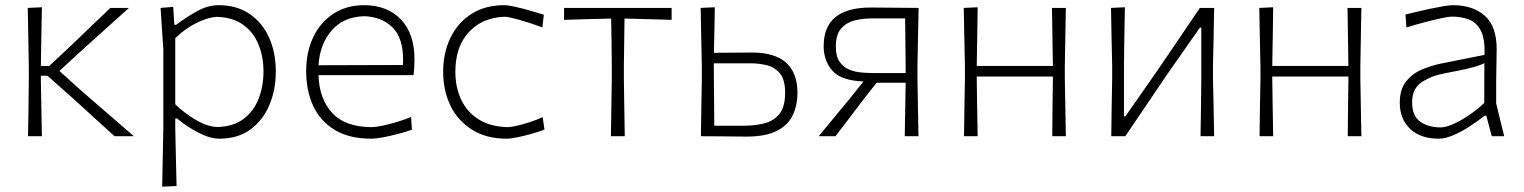

<svg xmlns="http://www.w3.org/2000/svg" viewBox="-20 -525 5872 740"><path d="M88 0Q89 -56 89.8 -107.8Q90.5 -159.5 91 -220.5V-271Q90 -333 89 -386Q88 -439 87 -494.5L141.5 -497Q140.5 -441 139.5 -387.2Q138.5 -333.5 137.5 -273.5V-270.5H169.5L253.5 -349Q291.5 -385.5 329.5 -422Q367.5 -458.5 405.5 -494.5H477Q429.5 -451.5 381.8 -408.8Q334 -366 287 -323.5L209 -251.5L298.5 -171Q347.5 -128.5 397.2 -85.5Q447 -42.5 496 0H421.5Q382.5 -35.5 343 -71.2Q303.5 -107 264.5 -143L163 -233H137.5V-216.5Q138.5 -157 139.5 -106Q140.5 -55 141.5 0Z M605 194.5Q606 138.5 607.2 85.5Q608.5 32.5 609.5 -28.5V-335.5Q607 -372.5 604.2 -413.5Q601.5 -454.5 599 -494.5L647.5 -498.5L652 -429.5H659Q694 -456 737 -480.5Q780 -505 823 -505Q892 -505 941.2 -471.8Q990.5 -438.5 1016.8 -380.8Q1043 -323 1043 -249Q1043 -179.5 1018.5 -120.8Q994 -62 945.5 -26.2Q897 9.5 825 9.5Q790 9.5 744.8 -13.8Q699.5 -37 662 -68.5H655.5V-27Q657 33 658 84.5Q659 136 660.5 192ZM817 -35.5Q880 -37 919.2 -67Q958.5 -97 977 -145.2Q995.5 -193.5 995.5 -249Q995.5 -307 976 -354.2Q956.5 -401.5 916.5 -430Q876.5 -458.5 815.5 -460Q785 -459 740.8 -438.2Q696.5 -417.5 655.5 -378V-123Q690 -89.5 734.2 -63.2Q778.5 -37 817 -35.5Z M1411 9.5Q1326 9.5 1270.2 -24.2Q1214.5 -58 1187.2 -116.8Q1160 -175.5 1160 -251Q1160 -325 1187.5 -382.2Q1215 -439.5 1265.2 -472.2Q1315.5 -505 1383 -505Q1472.5 -505 1525 -450.2Q1577.5 -395.5 1577.5 -296.5Q1577.5 -261 1573.5 -235.5H1207.5Q1210.5 -143 1261 -89Q1311.5 -35 1413.5 -35Q1425.5 -35 1451 -40Q1476.5 -45 1506.8 -54Q1537 -63 1564.5 -74L1567.5 -25Q1544.5 -17 1514.5 -9Q1484.5 -1 1456.5 4.2Q1428.5 9.5 1411 9.5ZM1384 -462.5Q1304.5 -460.5 1258.8 -408.2Q1213 -356 1207.5 -273.5L1533 -274.5Q1533 -280 1533.2 -285.2Q1533.5 -290.5 1533.5 -295.5Q1533.5 -380 1492 -420.2Q1450.5 -460.5 1384 -462.5Z M1932.5 9.5Q1854.5 9.5 1799.8 -24.8Q1745 -59 1716.5 -117.2Q1688 -175.5 1688 -248Q1688 -321 1716 -379.2Q1744 -437.5 1796.8 -471.2Q1849.5 -505 1923.5 -505Q1938.5 -505 1967.2 -498.5Q1996 -492 2026 -483.2Q2056 -474.5 2076 -468.5L2070.5 -419.5Q2024 -436.5 1981.8 -448.5Q1939.5 -460.5 1926.5 -460.5Q1840 -458 1787.5 -401.8Q1735 -345.5 1735 -248.5Q1735 -188.5 1757.5 -140.8Q1780 -93 1825 -64.8Q1870 -36.5 1937.5 -35Q1948 -35 1970.8 -40Q1993.5 -45 2020.5 -53.8Q2047.5 -62.5 2071.5 -73.5L2078.5 -25.5Q2057.5 -17.5 2029.5 -9.5Q2001.5 -1.5 1975.2 4Q1949 9.5 1932.5 9.5Z M2334.5 0Q2335.5 -56 2336.2 -107.8Q2337 -159.5 2338 -220.5V-270.5Q2337.5 -321 2337 -365Q2336.5 -409 2335.5 -453.5Q2292 -452.5 2245.5 -451.2Q2199 -450 2154 -448.5V-494.5H2568.5V-448.5Q2523 -450 2476.2 -451.2Q2429.5 -452.5 2387 -453.5Q2386.5 -409 2385.8 -365Q2385 -321 2384.5 -270.5V-220.5Q2385.5 -159.5 2386.2 -107.8Q2387 -56 2388 0Z M2681.5 0Q2682 -56 2683 -107.8Q2684 -159.5 2685 -220.5V-270.5Q2683.5 -333 2682.5 -385.8Q2681.5 -438.5 2680.5 -494.5L2735 -497Q2734.5 -452 2733.5 -409.8Q2732.5 -367.5 2731.5 -321.5Q2763.5 -321.5 2803.5 -322Q2843.5 -322.5 2878.5 -322.5Q2967 -322.5 3010.2 -283Q3053.5 -243.5 3053.5 -167.5Q3053.5 -119.5 3035.5 -81.2Q3017.5 -43 2974.5 -20.8Q2931.5 1.5 2856.5 1.5Q2805.5 1 2759.2 0.5Q2713 0 2681.5 0ZM2733 -40.5H2848.5Q2892.5 -40.5 2928.2 -50.2Q2964 -60 2985 -87.2Q3006 -114.5 3006 -167.5Q3006 -219.5 2984.8 -243.5Q2963.5 -267.5 2933 -274.2Q2902.5 -281 2874 -281H2731V-276Q2731.5 -218 2732 -155.5Q2732.5 -93 2733 -40.5Z M3135.5 0Q3165 -36 3194.2 -71.2Q3223.5 -106.5 3252 -141L3308 -211Q3221 -214.5 3187.8 -252.8Q3154.5 -291 3154.5 -347.5Q3154.5 -496 3336 -496Q3383 -496 3435.8 -495.2Q3488.5 -494.5 3520.5 -494.5Q3519.5 -438.5 3518.2 -385.8Q3517 -333 3516 -270.5V-220.5Q3517 -159.5 3518 -107.8Q3519 -56 3520 0H3467Q3468 -55.5 3468.8 -100.5Q3469.5 -145.5 3470.5 -205.5V-206H3358.5L3305.5 -138.5Q3279.5 -104 3252.8 -69Q3226 -34 3200 0ZM3346.5 -243.5H3470.5V-270.5Q3470 -320.5 3469.5 -364.8Q3469 -409 3468.5 -454H3339Q3308.5 -454 3276.5 -446.8Q3244.5 -439.5 3223 -416.2Q3201.5 -393 3201.5 -345.5Q3201.5 -307.5 3216.2 -286.5Q3231 -265.5 3253.5 -256.5Q3276 -247.5 3301 -245.5Q3326 -243.5 3346.5 -243.5Z M3695.5 0Q3696 -56 3697 -107.8Q3698 -159.5 3699 -220.5V-270.5Q3697.5 -333 3696.5 -386Q3695.5 -439 3694.5 -494.5L3748 -497Q3747.5 -440.5 3746.5 -387Q3745.5 -333.5 3744.5 -271H4038Q4037 -333 4036.2 -386Q4035.5 -439 4034.5 -494.5H4088Q4087 -439 4086 -386Q4085 -333 4084 -270.5V-220.5Q4085 -159.5 4086 -107.8Q4087 -56 4088 0H4035.5Q4036 -56 4036.5 -107.8Q4037 -159.5 4038 -220.5V-230H3744.5V-220.5Q3745.5 -159.5 3746.2 -107.8Q3747 -56 3748 0Z M4263 0Q4263.5 -56 4264.5 -107.8Q4265.5 -159.5 4266.5 -220.5V-270.5Q4265 -333 4264 -385.8Q4263 -438.5 4262 -494.5L4315.5 -497Q4314.5 -441 4313.5 -388Q4312.5 -335 4312 -273V-76.5H4317.5L4445 -259.5Q4485 -317.5 4525 -377Q4565 -436.5 4604.5 -494.5H4659.5Q4658.5 -438.5 4657.5 -385.8Q4656.5 -333 4655 -270.5V-220.5Q4656.5 -159.5 4657.5 -107.8Q4658.5 -56 4659.5 0H4607Q4608 -55.5 4608.8 -107.2Q4609.5 -159 4610 -219.5V-418.5H4604.5L4477.5 -237Q4437.5 -177.5 4397.2 -118.2Q4357 -59 4317 0Z M4834.5 0Q4835 -56 4836 -107.8Q4837 -159.5 4838 -220.5V-270.5Q4836.5 -333 4835.5 -386Q4834.5 -439 4833.5 -494.5L4887 -497Q4886.5 -440.5 4885.5 -387Q4884.5 -333.5 4883.5 -271H5177Q5176 -333 5175.2 -386Q5174.5 -439 5173.5 -494.5H5227Q5226 -439 5225 -386Q5224 -333 5223 -270.5V-220.5Q5224 -159.5 5225 -107.8Q5226 -56 5227 0H5174.5Q5175 -56 5175.5 -107.8Q5176 -159.5 5177 -220.5V-230H4883.5V-220.5Q4884.5 -159.5 4885.2 -107.8Q4886 -56 4887 0Z M5525.5 9.5Q5455 9.5 5415 -28.2Q5375 -66 5375 -129Q5375 -181.5 5400 -212Q5425 -242.5 5461.8 -257.8Q5498.5 -273 5534 -280L5701.5 -313.5Q5704 -376 5687 -407.8Q5670 -439.5 5640.5 -450.2Q5611 -461 5575.5 -461Q5565 -461 5537.5 -455.2Q5510 -449.5 5473.5 -440Q5437 -430.5 5400.5 -419L5397 -469Q5413.5 -473 5439 -479.2Q5464.5 -485.5 5491.8 -491.2Q5519 -497 5542.8 -501Q5566.5 -505 5580.5 -505Q5656.5 -505 5702.5 -464.5Q5748.5 -424 5748.5 -334Q5748.5 -312.5 5747.5 -278.5Q5746.5 -244.5 5746.5 -211V-127Q5754 -95 5761.2 -65.8Q5768.5 -36.5 5777.5 0H5729.5L5708.5 -79H5702Q5673.5 -56.5 5641.8 -36.2Q5610 -16 5579.8 -3.2Q5549.5 9.5 5525.5 9.5ZM5533 -34Q5551.5 -34 5579.8 -46.2Q5608 -58.5 5639.8 -79.8Q5671.5 -101 5700.5 -128L5701 -281.5Q5692 -277 5677 -271.8Q5662 -266.5 5632 -259.5Q5602 -252.5 5548.5 -242.5Q5496.5 -233 5459.5 -208.2Q5422.5 -183.5 5422.5 -131Q5422.5 -78 5453.8 -56Q5485 -34 5533 -34Z"/></svg>

Font: Commissioner Loud ExtraLight
Style: Regular
Weight: 200
Designer: Kostas Bartsokas
Foundry: Kostas Bartsokas
Version: Version 1.000; ttfautohint (v1.8.3)